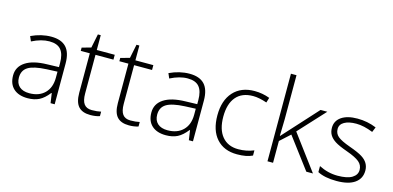

<svg xmlns="http://www.w3.org/2000/svg" viewBox="-70 -1179 3294 1609"><g transform="rotate(15 1576.5 -375.0)"><path d="M100.1 -499Q187.5 -540 274.2 -540Q360.8 -540 403.8 -494.4Q446.8 -448.7 446.8 -353V0H411.1L398.9 -84H395Q354.5 -32.2 312.7 -11.2Q271 9.8 212.9 9.8Q134.8 9.8 91.1 -30Q47.4 -69.8 47.4 -144.3Q47.4 -218.8 112.3 -261.7Q177.2 -304.7 299.8 -307.1L400.9 -310.1V-345.2Q400.9 -422.4 369.6 -460.2Q338.4 -498 268.6 -498Q198.7 -498 118.2 -457ZM99.1 -139.2Q99.1 -89.4 129.6 -61.8Q160.2 -34.2 215.8 -34.2Q300.8 -34.2 349.9 -83Q398.9 -131.8 398.9 -217.8V-270L306.2 -266.1Q194.3 -260.7 146.7 -231.2Q99.1 -201.7 99.1 -139.2Z M669.9 -530.8H825.7V-488.8H669.9V-152.8Q669.9 -91.8 691.4 -62.5Q712.9 -33.2 759.3 -33.2Q805.7 -33.2 838.9 -41V-2Q803.7 9.8 757.8 9.8Q687.5 9.8 654.1 -27.8Q620.6 -65.4 620.6 -146V-488.8H542V-517.1L620.6 -539.1L645 -659.2H669.9Z M1004.9 -530.8H1160.6V-488.8H1004.9V-152.8Q1004.9 -91.8 1026.4 -62.5Q1047.9 -33.2 1094.2 -33.2Q1140.6 -33.2 1173.8 -41V-2Q1138.7 9.8 1092.8 9.8Q1022.5 9.8 989 -27.8Q955.6 -65.4 955.6 -146V-488.8H877V-517.1L955.6 -539.1L980 -659.2H1004.9Z M1299.8 -499Q1387.2 -540 1473.9 -540Q1560.5 -540 1603.5 -494.4Q1646.5 -448.7 1646.5 -353V0H1610.8L1598.6 -84H1594.7Q1554.2 -32.2 1512.5 -11.2Q1470.7 9.8 1412.6 9.8Q1334.5 9.8 1290.8 -30Q1247.1 -69.8 1247.1 -144.3Q1247.1 -218.8 1312 -261.7Q1377 -304.7 1499.5 -307.1L1600.6 -310.1V-345.2Q1600.6 -422.4 1569.3 -460.2Q1538.1 -498 1468.3 -498Q1398.4 -498 1317.9 -457ZM1298.8 -139.2Q1298.8 -89.4 1329.3 -61.8Q1359.9 -34.2 1415.5 -34.2Q1500.5 -34.2 1549.6 -83Q1598.6 -131.8 1598.6 -217.8V-270L1505.9 -266.1Q1394 -260.7 1346.4 -231.2Q1298.8 -201.7 1298.8 -139.2Z M2030.3 9.8Q1916.5 9.8 1852.1 -62Q1787.6 -133.8 1787.6 -263.7Q1787.6 -393.6 1854.2 -467.3Q1920.9 -541 2037.6 -541Q2106.9 -541 2169.4 -517.1L2156.2 -473.6Q2087.4 -497.1 2036.6 -497.1Q1939.5 -497.1 1888.9 -437Q1838.4 -377 1838.4 -266.1Q1838.4 -155.3 1888.7 -94.7Q1939 -34.2 2029.3 -34.2Q2100.6 -34.2 2163.6 -60.1V-15.1Q2113.3 9.8 2030.3 9.8Z M2341.3 0H2293V-759.8H2341.3V-378.9L2337.9 -232.9H2340.3L2611.3 -530.8H2669.9L2460.9 -304.2L2687.5 0H2629.9L2428.2 -268.1L2341.3 -189Z M2728.5 -75.2Q2806.6 -35.2 2890.6 -35.2Q2974.6 -35.2 3016.1 -60.8Q3057.6 -86.4 3057.6 -128.9Q3057.6 -171.4 3024.9 -198.5Q2992.2 -225.6 2916 -252.7Q2839.8 -279.8 2806.6 -301.3Q2773.4 -322.8 2757.6 -349.1Q2741.7 -375.5 2741.7 -412.1Q2741.7 -471.2 2791.5 -506.3Q2842.3 -541 2929.9 -541Q3017.6 -541 3094.7 -508.8L3076.7 -464.8Q2996.6 -497.1 2931.6 -497.1Q2866.7 -497.1 2828.6 -475.6Q2790.5 -454.1 2790.5 -414.3Q2790.5 -374.5 2820.1 -349.6Q2849.6 -324.7 2928.2 -296.6Q3006.8 -268.6 3040 -247.1Q3105.5 -206.1 3105.5 -136.5Q3105.5 -66.9 3051.3 -28.6Q2997.1 9.8 2893.8 9.8Q2790.5 9.8 2728.5 -22.9Z"/></g></svg>

Font: Open Sans Hebrew Light
Style: Regular
Weight: 300
Foundry: Ascender Corporation, Yanek Iontef
Version: Version 2.001;PS 002.001;hotconv 1.0.70;makeotf.lib2.5.58329